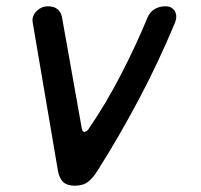

<svg xmlns="http://www.w3.org/2000/svg" viewBox="-20 -580 640 610"><path d="M84 -508Q82 -518 85 -527Q88 -536 95 -543.5Q102 -551 111.5 -555.5Q121 -560 133 -560Q151 -560 162.5 -551Q174 -542 177 -525L240 -171Q242 -160 249 -161Q256 -162 262 -171Q315 -248 363 -340.5Q411 -433 449 -525Q457 -543 472 -551.5Q487 -560 505 -560Q517 -560 524.5 -555.5Q532 -551 536 -543.5Q540 -536 540 -527Q540 -518 536 -508Q484 -383 421.5 -265Q359 -147 290 -38Q276 -15 260 -2.5Q244 10 218 10Q193 10 180.5 -2Q168 -14 164 -38Z"/></svg>

Font: Maple Mono
Style: Italic
Weight: 400
Italic angle: -10°
Monospace: yes
Designer: subframe7536
Version: Version 7.300